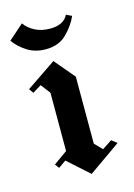

<svg xmlns="http://www.w3.org/2000/svg" viewBox="-104 -641 485 697"><g transform="rotate(-15 138.0 -292.5)"><path d="M110 -475.8Q70 -475.8 40.4 -494.6Q10.8 -513.3 -7.5 -539.2L49.2 -589.2Q63.3 -569.2 87.5 -556.7Q111.7 -544.2 144.2 -544.2Q195 -544.2 211.7 -578.3L232.5 -568.3Q217.5 -534.2 187.9 -505Q158.3 -475.8 110 -475.8ZM152.5 4.2 72.5 -67.5 44.2 -47.5 32.5 -63.3 84.2 -100V-319.2L56.7 -355L24.2 -335L12.5 -351.7L124.2 -427.5L188.3 -351.7V-100L215.8 -71.7L252.5 -95.8L272.5 -80Z"/></g></svg>

Font: Manufacturing Consent
Style: Regular
Weight: 400
Version: Version 3.000; ttfautohint (v1.8.4.7-5d5b)